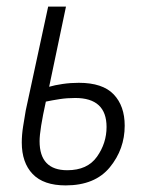

<svg xmlns="http://www.w3.org/2000/svg" viewBox="-20 -552 453 582"><path d="M179 10Q268 10 313 -45Q358 -100 358 -171Q358 -231 324.5 -266Q291 -301 219 -301Q194 -301 170 -297.5Q146 -294 129 -289L180 -532H126L58 -217Q54 -194 50 -168.5Q46 -143 46 -120Q46 -59 79 -24.5Q112 10 179 10ZM184 -36Q100 -36 100 -124Q100 -158 119 -244Q138 -248 160.5 -251.5Q183 -255 208 -255Q303 -255 303 -167Q303 -118 274 -77Q245 -36 184 -36Z"/></svg>

Font: Noto Sans Display SemiCondensed Light
Style: Italic
Weight: 300
Width: 4
Italic angle: -12°
Designer: Monotype Design Team
Foundry: Monotype Imaging Inc.
Version: Version 1.900